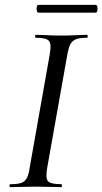

<svg xmlns="http://www.w3.org/2000/svg" viewBox="-20 -768 420 788"><path d="M22 0Q19 0 19 -6Q19 -12 22 -12Q51 -12 66.5 -17Q82 -22 90 -37Q98 -52 102 -81L184 -544Q192 -587 181 -600Q170 -613 127 -613Q124 -613 124 -619Q124 -625 127 -625Q148 -625 174.5 -623.5Q201 -622 230 -622Q263 -622 290 -623.5Q317 -625 337 -625Q340 -625 340 -619Q340 -613 337 -613Q308 -613 292 -607Q276 -601 268.5 -586Q261 -571 256 -542L174 -81Q166 -38 176.5 -25Q187 -12 232 -12Q234 -12 234 -6Q234 0 232 0Q211 0 185 -1Q159 -2 126 -2Q97 -2 70 -1Q43 0 22 0ZM138 -716Q133 -716 131 -724Q129 -732 131 -740Q133 -748 138 -748H372Q378 -748 379.5 -740Q381 -732 379.5 -724Q378 -716 372 -716Z"/></svg>

Font: Cormorant Medium
Style: Italic
Weight: 500
Italic angle: -10°
Designer: Christian Thalmann (Catharsis Fonts)
Foundry: Catharsis Fonts
Version: Version 4.000